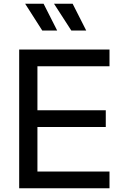

<svg xmlns="http://www.w3.org/2000/svg" viewBox="-20 -1011 646 1031"><path d="M83 -745H568V-655H181V-419H548V-329H181V-90H568V0H83ZM270 -991H370L443 -847H363ZM214 -991 287 -847H207L115 -991Z"/></svg>

Font: Eudoxus Sans Medium
Style: Regular
Weight: 500
Designer: Stijn de Vries
Foundry: tokotype
Version: Version 2.005